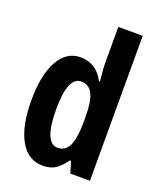

<svg xmlns="http://www.w3.org/2000/svg" viewBox="-142 -941 785 946"><g transform="rotate(20 250.5 -468.0)"><path d="M196 -83Q118 -83 76 -158Q34 -233 34 -367Q34 -500 75.5 -574.5Q117 -649 191 -649Q230 -649 262 -629.5Q294 -610 315 -569H320Q318 -599 315.5 -620Q313 -641 313 -662V-853H441V-93H338L320 -153H313Q288 -117 262 -100Q236 -83 196 -83ZM235 -191Q275 -191 293.5 -229Q312 -267 313 -349V-381Q313 -463 294 -500.5Q275 -538 234 -538Q164 -538 164 -368Q164 -191 235 -191Z"/></g></svg>

Font: Noto Sans Kannada UI ExtraCondensed
Style: Bold
Weight: 700
Width: 2
Designer: Jelle Bosma - Monotype Design Team
Foundry: Monotype Imaging Inc.
Version: Version 2.005; ttfautohint (v1.8.4.7-5d5b)